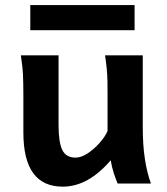

<svg xmlns="http://www.w3.org/2000/svg" viewBox="-20 -713 648 746"><path d="M566.4 0H437Q430.2 -15.6 422.1 -40.3Q414.1 -64.9 410.2 -90.3Q367.2 -40 320.6 -13.9Q273.9 12.2 223.6 12.2Q70.8 12.2 70.8 -197.8Q70.8 -201.2 70.8 -222.2Q70.8 -243.2 70.8 -269.8Q70.8 -296.4 70.8 -317.4Q70.8 -338.4 70.8 -341.8Q70.8 -388.2 69.3 -421.1Q67.9 -454.1 61 -498H207.5V-227.1Q207.5 -160.6 221.9 -130.6Q236.3 -100.6 273.4 -100.6Q295.9 -100.6 320.8 -117.2Q345.7 -133.8 366.9 -157.7Q388.2 -181.6 397.9 -204.1V-341.8Q397.9 -374 397.5 -397.9Q397 -421.9 394.8 -445.1Q392.6 -468.3 388.2 -498H534.7V-219.7Q534.7 -148.9 543 -95Q551.3 -41 566.4 0ZM97.7 -595.7V-693.4H502.9V-595.7Z"/></svg>

Font: Andika
Style: Bold
Weight: 700
Designer: Victor Gaultney, Annie Olsen, Julie Remington, Don Collingsworth, Eric Hays, Becca Hirsbrunner
Foundry: SIL International
Version: Version 6.101